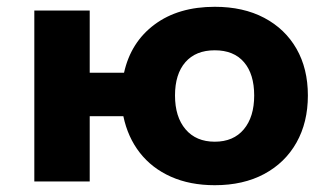

<svg xmlns="http://www.w3.org/2000/svg" viewBox="-20 -534 983 565"><path d="M612 11Q539 11 483 -14Q427 -39 391.5 -84.5Q356 -130 343 -192H244V0H81V-503H244V-320H345Q365 -410 435 -462Q505 -514 612 -514Q696 -514 757.5 -481.5Q819 -449 852.5 -390.5Q886 -332 886 -253Q886 -174 852.5 -114.5Q819 -55 757.5 -22Q696 11 612 11ZM612 -117Q667 -117 697.5 -153.5Q728 -190 728 -253Q728 -316 698 -351Q668 -386 612 -386Q556 -386 525.5 -351Q495 -316 495 -253Q495 -190 526 -153.5Q557 -117 612 -117Z"/></svg>

Font: Nunito Sans 7pt ExtraBold
Style: Regular
Weight: 800
Designer: Vernon Adams
Foundry: Vernon Adams
Version: Version 3.101;gftools[0.9.27]